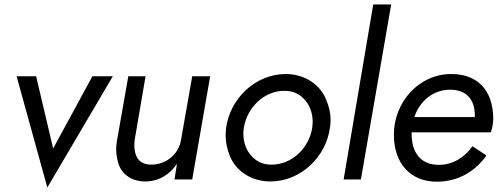

<svg xmlns="http://www.w3.org/2000/svg" viewBox="-20 -800 2229 856"><path d="M54 -460 191 36 483 -460H392L217 -138L141 -460Z M581 -180 629 -460H552L501 -170C499 -158 498 -146 498 -134C498 -116 501 -96 507 -74C519 -30 560 9 627 9C688 9 736 -21 769 -70L758 0H837L917 -460H837L787 -176C777 -114 723 -66 654 -66C585 -66 579 -124 579 -154C579 -162 580 -171 581 -180Z M988 -230C987 -219 986 -207 986 -197C986 -166 992 -136 1005 -104C1030 -41 1097 9 1185 9C1320 9 1433 -99 1451 -230C1453 -242 1454 -254 1454 -266C1454 -295 1447 -325 1434 -356C1409 -419 1343 -470 1254 -470C1120 -470 1006 -362 988 -230ZM1067 -230C1081 -320 1157 -395 1247 -395C1277 -395 1302 -387 1322 -371C1362 -339 1374 -294 1374 -257C1374 -248 1373 -239 1372 -230C1358 -141 1283 -66 1191 -66C1161 -66 1136 -74 1117 -90C1077 -121 1065 -167 1065 -204C1065 -212 1066 -221 1067 -230Z M1644 -780 1512 0H1589L1724 -780Z M1927 10C2026 10 2101 -39 2149 -107L2086 -148C2053 -100 2000 -65 1937 -65C1853 -65 1815 -122 1815 -205C1815 -207 1815 -209 1815 -210H2168C2173 -221 2179 -249 2179 -269C2179 -400 2107 -470 1992 -470C1846 -470 1736 -343 1736 -200C1736 -68 1813 10 1927 10ZM1827 -278 1828 -280C1852 -350 1911 -400 1987 -400C2060 -400 2097 -356 2097 -285C2097 -282 2097 -280 2097 -278Z"/></svg>

Font: Jost
Style: Italic
Weight: 400
Italic angle: -5°
Version: Version 3.710